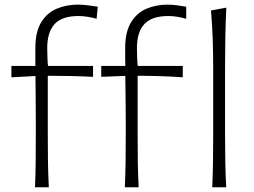

<svg xmlns="http://www.w3.org/2000/svg" viewBox="-20 -794 1076 814"><path d="M128.4 0Q130.9 -58.1 131.3 -112.1Q131.8 -166 131.8 -229.5V-279.8Q131.8 -323.2 131.3 -370.1Q130.9 -417 130.4 -471.7L28.3 -466.3V-514.6H129.9Q129.9 -532.7 129.9 -551.3Q129.9 -569.8 129.9 -589.8Q129.9 -658.7 154.5 -699.2Q179.2 -739.7 220.5 -757.1Q261.7 -774.4 310.5 -774.4Q330.6 -774.4 355 -771.2Q379.4 -768.1 394.5 -765.6L389.6 -714.4Q373.5 -719.2 352.3 -722.7Q331.1 -726.1 313 -726.1Q242.7 -726.1 211.4 -691.9Q180.2 -657.7 180.2 -589.8Q180.2 -569.8 181.2 -547.1Q182.1 -524.4 183.6 -514.6H374.5V-468.3Q325.7 -470.7 277.8 -471.7Q230 -472.7 182.6 -472.7V-229.5Q182.6 -166 183.3 -112.1Q184.1 -58.1 187 0ZM509.3 0Q511.7 -58.1 512.5 -112.1Q513.2 -166 513.2 -229.5V-279.8Q513.2 -323.2 512.5 -370.4Q511.7 -417.5 511.2 -472.2L409.2 -468.3V-514.6H511.2Q510.7 -532.7 510.7 -551.3Q510.7 -569.8 510.7 -589.8Q510.7 -658.7 535.4 -699.2Q560.1 -739.7 601.1 -757.1Q642.1 -774.4 690.9 -774.4Q710 -774.4 732.7 -771.2Q755.4 -768.1 769.5 -765.6V-714.4Q753.4 -719.2 732.7 -722.7Q711.9 -726.1 693.8 -726.1Q623.5 -726.1 592 -691.9Q560.5 -657.7 560.5 -589.8Q560.5 -569.8 561.5 -547.1Q562.5 -524.4 564 -514.6H754.9V-466.3Q706.1 -469.7 658.4 -471.2Q610.8 -472.7 563.5 -472.7V-229.5Q563.5 -166 564.2 -112.1Q564.9 -58.1 567.9 0ZM879.9 0Q882.3 -57.1 883.1 -110.1Q883.8 -163.1 883.8 -226.1V-507.8Q883.8 -573.2 881.6 -633.3Q879.4 -693.4 874.5 -749.5L939.5 -761.7Q936.5 -698.7 935.3 -636.5Q934.1 -574.2 934.1 -507.8V-226.1Q934.1 -163.1 935.1 -110.1Q936 -57.1 939 0Z"/></svg>

Font: Pinar DS1 Light
Style: Regular
Weight: 300
Designer: Amin Abedi
Version: Version 3.000